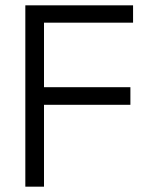

<svg xmlns="http://www.w3.org/2000/svg" viewBox="-20 -700 539 720"><path d="M75 -680H479V-615H145V-373H469V-307H145V0H75Z"/></svg>

Font: Teachers[wght]
Style: Regular
Weight: 400
Designer: Alfredo Marco Pradil & Chank Diesel
Version: Version 1.000;Glyphs 3.1.2 (3151)